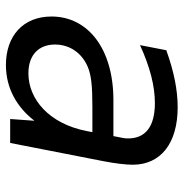

<svg xmlns="http://www.w3.org/2000/svg" viewBox="-6 -594 614 642"><g transform="rotate(90 301.0 -273.0)"><path d="M197.3 14.2C273.4 14.2 337.4 -21 383.8 -81.1L377.9 0H458L519 -312C526.9 -353 530.8 -387.7 530.8 -409.7C530.8 -502.9 460 -560.1 338.4 -560.1C280.8 -560.1 218.3 -547.4 147.9 -522L130.9 -434.1C203.1 -467.3 267.6 -483.9 324.7 -483.9C400.4 -483.9 442.9 -454.6 442.9 -394C442.9 -387.7 442.4 -380.9 440.9 -375L435.1 -345.2H314.9C143.1 -345.2 35.2 -260.3 35.2 -138.2C35.2 -43.9 99.6 14.2 197.3 14.2ZM225.1 -61C163.6 -61 128.9 -95.7 128.9 -149.9C128.9 -200.2 158.2 -239.7 202.1 -258.8C230 -271 265.1 -274.9 337.9 -274.9H421.9L418 -254.9C393.6 -130.9 312.5 -61 225.1 -61Z"/></g></svg>

Font: Hack
Style: Oblique
Weight: 400
Italic angle: -12°
Monospace: yes
Designer: Christopher Simpkins
Foundry: Christopher Simpkins
Version: Version 2.010